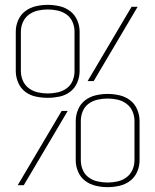

<svg xmlns="http://www.w3.org/2000/svg" viewBox="-20 -763 640 791"><path d="M177 -360Q152 -360 128 -365Q104 -370 84.5 -384.5Q65 -399 55 -422.5Q45 -446 45 -470V-633Q45 -657 55 -680Q65 -703 84.5 -717.5Q104 -732 128 -737.5Q152 -743 177 -743Q201 -743 225 -737.5Q249 -732 268.5 -717.5Q288 -703 298 -680Q308 -657 308 -633V-470Q308 -446 298 -422.5Q288 -399 268.5 -384.5Q249 -370 225 -365Q201 -360 177 -360ZM341 -429 522 -735H547L366 -429ZM177 -378Q197 -378 217.5 -382.5Q238 -387 254.5 -399Q271 -411 279 -430Q287 -449 287 -470V-633Q287 -653 279 -672Q271 -691 254.5 -703Q238 -715 217.5 -719.5Q197 -724 177 -724Q156 -724 136 -719.5Q116 -715 99.5 -703Q83 -691 74.5 -672Q66 -653 66 -633V-470Q66 -449 74.5 -430Q83 -411 99.5 -399Q116 -387 136 -382.5Q156 -378 177 -378ZM423 8Q399 8 375 2.5Q351 -3 331.5 -17.5Q312 -32 302 -55Q292 -78 292 -102V-265Q292 -289 302 -312.5Q312 -336 331.5 -350.5Q351 -365 375 -370.5Q399 -376 423 -376Q448 -376 472 -370.5Q496 -365 515.5 -350.5Q535 -336 545 -312.5Q555 -289 555 -265V-102Q555 -78 545 -55Q535 -32 515.5 -17.5Q496 -3 472 2.5Q448 8 423 8ZM423 -11Q444 -11 464 -15.5Q484 -20 500.5 -32Q517 -44 525.5 -63Q534 -82 534 -102V-265Q534 -286 525.5 -305Q517 -324 500.5 -336Q484 -348 464 -352.5Q444 -357 423 -357Q403 -357 382.5 -352.5Q362 -348 345.5 -336Q329 -324 321 -305Q313 -286 313 -265V-102Q313 -82 321 -63Q329 -44 345.5 -32Q362 -20 382.5 -15.5Q403 -11 423 -11ZM53 0 234 -306H259L78 0Z"/></svg>

Font: Iosevka Etoile Thin
Style: Regular
Weight: 100
Designer: Belleve Invis
Foundry: Belleve Invis
Version: Version 22.1.2; ttfautohint (v1.8.4)